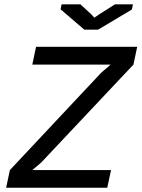

<svg xmlns="http://www.w3.org/2000/svg" viewBox="-20 -882 665 902"><path d="M8.8 0ZM26.4 -83 455.6 -540.5 500 -578.6H131.8L149.4 -662.1H624.5L606.9 -578.6L173.3 -118.2L131.8 -83H501.5L483.9 0H8.8ZM440.9 -742.7H376L264.6 -838.4L269.5 -861.8H357.4L408.2 -815.4L423.3 -798.8L445.8 -814.5L520.5 -861.8H604.5L599.6 -837.4Z"/></svg>

Font: PT Astra Sans
Style: Italic
Weight: 400
Italic angle: -16°
Designer: A.Korolkova, I. Chaeva
Foundry: ParaType Ltd
Version: Version 1.001; ttfautohint (v1.6)